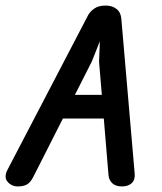

<svg xmlns="http://www.w3.org/2000/svg" viewBox="-33 -670 583 690"><path d="M31 0Q9 0 -5.5 -16.5Q-20 -33 -6 -60L284 -616Q292 -630 307 -640Q322 -650 347 -650Q370 -650 385.5 -638Q401 -626 403 -603H358L297 -449L86 -33Q76 -14 63.5 -7Q51 0 31 0ZM135 -244 178 -329H376L384 -244ZM406 0Q383 0 371 -11Q359 -22 357 -40L323 -448L329 -603H403L451 -46Q453 -23 440 -11.5Q427 0 406 0Z"/></svg>

Font: Edu QLD Beginners
Style: Regular
Weight: 400
Designer: Tina and Corey Anderson
Foundry: Google for Education
Version: Version 1.001